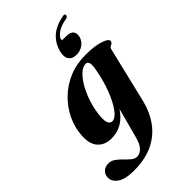

<svg xmlns="http://www.w3.org/2000/svg" viewBox="-343 -834 1184 1184"><g transform="rotate(-45 248.5 -242.5)"><path d="M433 -20.5Q402 110.5 315 180.2Q228 250 88 250Q18 250 -19 226.5Q-56 203 -56 166Q-56 141.5 -39 123.8Q-22 106 8 106Q32.5 106 52.8 120.5Q73 135 91.2 154.2Q109.5 173.5 127 188Q144.5 202.5 163 202.5Q188 202.5 208.8 181.5Q229.5 160.5 243 110L294.5 -83Q233 11.5 132 11.5Q73 11.5 40.5 -25.8Q8 -63 14.5 -137Q19 -199.5 47.2 -258.5Q75.5 -317.5 123.8 -364.8Q172 -412 237 -439.5Q302 -467 380.5 -467Q460.5 -467 507.2 -451.5Q554 -436 552.5 -418Q551 -407 543.8 -402.5Q536.5 -398 528.8 -393.5Q521 -389 518.5 -377ZM179 -134.5Q175.5 -91.5 185.2 -75.8Q195 -60 209 -60Q236.5 -60 266.5 -100.8Q296.5 -141.5 322.2 -209Q348 -276.5 362.5 -357.5Q376.5 -427.5 344 -427.5Q316.5 -427.5 288.8 -400.5Q261 -373.5 237.2 -329.8Q213.5 -286 198 -234.8Q182.5 -183.5 179 -134.5ZM377.5 -632.5Q416 -632.5 428.8 -615Q441.5 -597.5 434.5 -571Q427 -542.5 401.8 -524.2Q376.5 -506 345 -506Q308 -506 292 -528.5Q276 -551 286.5 -592.5Q317.5 -710.5 453 -734.5Q471.5 -738.5 471 -725Q470 -712.5 454 -708.5Q404.5 -701 376 -680.8Q347.5 -660.5 343.5 -643.5Q340.5 -632.5 352 -632.5Z"/></g></svg>

Font: Fraunces 72pt
Style: Bold Italic
Weight: 700
Italic angle: -16°
Version: Version 1.000;[b76b70a41]